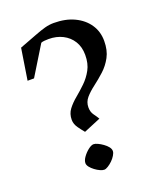

<svg xmlns="http://www.w3.org/2000/svg" viewBox="-122 -700 649 786"><g transform="rotate(-20 202.5 -306.5)"><path d="M174.8 -161Q166 -171.2 153.1 -189.1Q140.2 -206.9 140.2 -225.6Q140.2 -251.9 154.8 -271.1Q169.3 -290.2 190.8 -307.9Q212.2 -325.6 233.1 -345.8Q254.1 -366.1 268.6 -392.6Q283.2 -419.1 283.2 -457Q283.2 -491.9 267.5 -516.9Q251.9 -541.9 225 -555.5Q198.2 -569.1 164.3 -569.1Q155 -569.1 146 -568.3Q136.9 -567.6 131.2 -565L53.3 -438H25.2L46.6 -574.4Q92.1 -591.3 120 -602.3Q147.9 -613.2 167.3 -618.4Q186.8 -623.7 206.3 -623.7Q257.4 -623.7 295.3 -605.7Q333.3 -587.7 354.5 -556.4Q375.8 -525.1 375.8 -484.3Q375.8 -443.4 360.3 -414.6Q344.8 -385.9 321.8 -365Q298.8 -344.1 275.8 -326.7Q252.8 -309.4 237.3 -291.6Q221.8 -273.7 221.8 -250Q221.8 -230.2 231.7 -216.7Q241.7 -203.2 248.4 -191.7ZM195.9 11.7Q188.6 11.7 178.2 7Q167.8 2.4 157.1 -5.6Q146.5 -13.5 139.3 -22.5Q132.2 -31.6 132.2 -39.7Q132.2 -51.8 142.4 -66Q152.6 -80.2 166.3 -90.9Q180.1 -101.6 189.9 -101.6Q197.1 -101.6 207.7 -96.6Q218.4 -91.7 229.5 -83.7Q240.6 -75.8 247.7 -66.8Q254.9 -57.7 254.9 -48.6Q254.9 -40.5 248.4 -29.9Q242 -19.2 232.5 -10Q223 -0.8 213 5.4Q203 11.7 195.9 11.7Z"/></g></svg>

Font: Ancizar Serif Light
Style: Regular
Weight: 300
Designer: Cesar Puertas, Viviana Monsalve, Julian Moncada, Julian Prieto, Jose Castro, Felipe Aragon, Mariel Hernandez, Sara Alarc
Version: Version 8.100